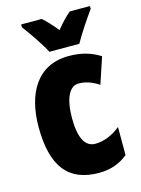

<svg xmlns="http://www.w3.org/2000/svg" viewBox="-118 -833 668 911"><g transform="rotate(-15 216.5 -378.0)"><path d="M174 -606H321C342 -645 388 -714 416 -752V-766H317C297 -750 274 -726 247 -693C221 -725 199 -749 179 -766H78V-752C104 -719 157 -641 174 -606ZM254 10C309 10 356 -6 396 -39V-177C356 -145 314 -128 272 -128C222 -128 196 -177 196 -274C196 -371 224 -425 268 -425C302 -425 334 -414 367 -392L410 -521C366 -549 318 -563 257 -563C99 -563 32 -435 32 -274C32 -78 105 10 254 10Z"/></g></svg>

Font: Noto Sans Hebrew ExtraCondensed Black
Style: Regular
Weight: 900
Width: 2
Designer: Monotype Design Team
Foundry: Monotype Imaging Inc.
Version: Version 2.004